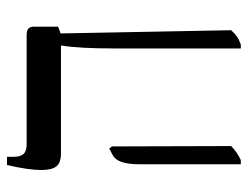

<svg xmlns="http://www.w3.org/2000/svg" viewBox="-98 -588 694 537"><g transform="rotate(-90 248.5 -320.0)"><path d="M381 -348Q381 -444 389 -494V-496H88Q61 -496 51 -509Q41 -522 41 -551Q41 -587 55 -647H78V-628Q78 -609 86 -600.5Q94 -592 113 -592H419Q431 -592 436.5 -587Q442 -582 442 -571V-504L423 -497L432 -20Q423 -10 414.5 -4Q406 2 392 7H381ZM57 -274Q57 -308 63.5 -326.5Q70 -345 84 -352L101 -361L107 -353L108 -20Q92 -4 69 7H57Z"/></g></svg>

Font: Noto Serif Hebrew Narrow
Style: Regular
Weight: 400
Width: 4
Designer: Monotype Design Team
Foundry: Monotype Imaging Inc.
Version: Version 1.000